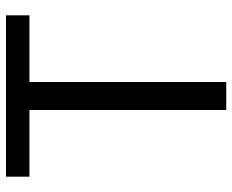

<svg xmlns="http://www.w3.org/2000/svg" viewBox="-87 -686 773 639"><g transform="rotate(-90 299.5 -366.5)"><path d="M253 0H346V-655H568V-733H31V-655H253Z"/></g></svg>

Font: Noto Sans Mono CJK HK
Style: Regular
Weight: 400
Designer: Ryoko NISHIZUKA 西塚涼子 (kana, bopomofo & ideographs); Paul D. Hunt (Latin, Greek & Cyrillic); Sandoll Communications 산돌커뮤니
Foundry: Adobe
Version: Version 2.004;hotconv 1.0.118;makeotfexe 2.5.65603